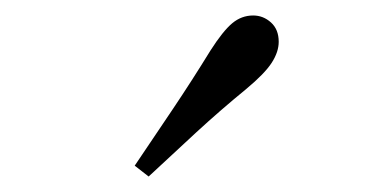

<svg xmlns="http://www.w3.org/2000/svg" viewBox="-20 -838 475 248"><path d="M154 -624Q179 -661 203.5 -697.5Q228 -734 252 -773Q268 -798 280 -808Q292 -818 307 -818Q320 -818 330 -809Q340 -800 340 -784Q340 -771 331 -757Q322 -743 298 -723Q265 -696 234 -667.5Q203 -639 172 -610Z"/></svg>

Font: Noto Serif JP ExtraLight
Style: Regular
Weight: 400
Version: Version 2.003-H1;hotconv 1.1.1;makeotfexe 2.6.0